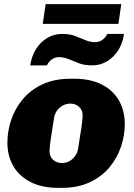

<svg xmlns="http://www.w3.org/2000/svg" viewBox="-20 -904 653 934"><path d="M265 10Q184 10 128.5 -18.5Q73 -47 44.5 -96.5Q16 -146 16 -210Q16 -266 34.5 -321Q53 -376 91 -421.5Q129 -467 187 -494Q245 -521 323 -521H340Q421 -521 476 -492.5Q531 -464 559 -414.5Q587 -365 587 -301Q587 -245 568.5 -190Q550 -135 512 -89.5Q474 -44 416 -17Q358 10 280 10ZM281 -111Q302 -111 318.5 -120.5Q335 -130 346 -146Q357 -162 360 -181Q369 -237 375.5 -280Q382 -323 382 -342Q382 -368 365 -384Q348 -400 322 -400Q302 -400 285 -390.5Q268 -381 257 -365.5Q246 -350 243 -330Q234 -275 227.5 -232Q221 -189 221 -169Q221 -143 238 -127Q255 -111 281 -111ZM127 -586Q134 -632 156 -666.5Q178 -701 211 -720Q244 -739 282 -739Q319 -739 345.5 -729Q372 -719 395 -709Q418 -699 444 -699Q463 -699 478.5 -710.5Q494 -722 502 -739H583Q577 -693 554.5 -658.5Q532 -624 499.5 -605Q467 -586 428 -586Q391 -586 364.5 -596Q338 -606 315 -616Q292 -626 266 -626Q247 -626 231.5 -614.5Q216 -603 208 -586ZM188 -788 202 -884H570L556 -788Z"/></svg>

Font: Chivo Medium Black
Style: Italic
Weight: 900
Italic angle: -8.05°
Version: Version 2.002